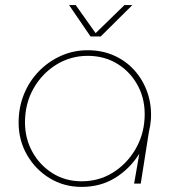

<svg xmlns="http://www.w3.org/2000/svg" viewBox="-20 -720 697 753"><path d="M300 13Q231 13 175 -21Q119 -55 86 -112.5Q53 -170 53 -239Q53 -299 74 -350.5Q95 -402 132.5 -440.5Q170 -479 219 -501Q268 -523 324 -523Q380 -523 426.5 -502.5Q473 -482 506.5 -445Q540 -408 557.5 -359Q575 -310 572 -253Q571 -240 569 -227.5Q567 -215 564 -203L532 0H506L526 -115H525Q488 -57 431 -22Q374 13 300 13ZM300 -9Q367 -9 421 -42Q475 -75 509 -131Q543 -187 547 -255Q551 -326 522 -381.5Q493 -437 441.5 -469Q390 -501 324 -501Q257 -501 201 -466.5Q145 -432 111.5 -373Q78 -314 78 -240Q78 -176 107.5 -123.5Q137 -71 187 -40Q237 -9 300 -9ZM335 -577 251 -700H277L355 -590L468 -700H499L375 -577Z"/></svg>

Font: MuseoModerno Thin
Style: Italic
Weight: 100
Italic angle: -9°
Designer: Pablo Cosgaya, Héctor Gatti, Marcela Romero, and the Authors of The MuseoModerno Project.
Foundry: Omnibus-Type Team
Version: Version 1.003